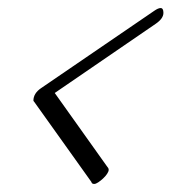

<svg xmlns="http://www.w3.org/2000/svg" viewBox="-20 -582 445 477"><path d="M363 -555Q373 -562 379 -562Q386 -562 386 -550Q386 -536 367 -523L116 -351L247 -167Q250 -164 250 -160Q250 -156 246 -150Q242 -144 236 -138.5Q230 -133 224 -129Q218 -125 214 -125Q208 -125 207 -130L65 -329Q63 -331 63 -332Q63 -350 82 -363Z"/></svg>

Font: Discipuli Britannica
Style: Regular
Weight: 400
Designer: Peter Wiegel
Foundry: Peter Wiegel
Version: Version 0.001 2009